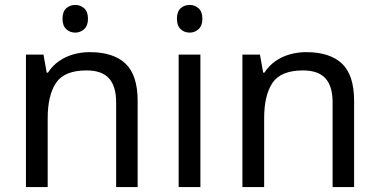

<svg xmlns="http://www.w3.org/2000/svg" viewBox="-20 -757 1534 777"><path d="M285 -737Q305 -737 320.5 -723.5Q336 -710 336 -681Q336 -653 320.5 -639Q305 -625 285 -625Q263 -625 248 -639Q233 -653 233 -681Q233 -710 248 -723.5Q263 -737 285 -737ZM343 -546Q439 -546 488 -499.5Q537 -453 537 -349V0H450V-343Q450 -408 421 -440Q392 -472 330 -472Q241 -472 207 -422Q173 -372 173 -278V0H85V-536H156L169 -463H174Q192 -491 218.5 -509.5Q245 -528 277 -537Q309 -546 343 -546Z M791 -536V0H703V-536ZM748 -737Q768 -737 783.5 -723.5Q799 -710 799 -681Q799 -653 783.5 -639Q768 -625 748 -625Q726 -625 711 -639Q696 -653 696 -681Q696 -710 711 -723.5Q726 -737 748 -737Z M1219 -546Q1315 -546 1364 -499.5Q1413 -453 1413 -349V0H1326V-343Q1326 -408 1297 -440Q1268 -472 1206 -472Q1117 -472 1083 -422Q1049 -372 1049 -278V0H961V-536H1032L1045 -463H1050Q1068 -491 1094.5 -509.5Q1121 -528 1153 -537Q1185 -546 1219 -546Z"/></svg>

Font: ugurmukhi25
Style: Book
Weight: 400
Designer: Jelle Bosma - Monotype Design Team
Foundry: Monotype Imaging Inc.
Version: Version 2.003